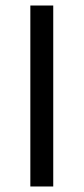

<svg xmlns="http://www.w3.org/2000/svg" viewBox="-20 -676 303 696"><path d="M90 0H173V-656H90Z"/></svg>

Font: Giro Sans Regular
Style: Regular
Weight: 400
Designer: Paul D. Hunt
Foundry: Adobe Systems Incorporated
Version: Version 1.000;PS 1.0;hotconv 1.0.88;makeotf.lib2.5.647800